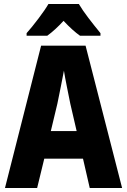

<svg xmlns="http://www.w3.org/2000/svg" viewBox="-20 -947 640 967"><path d="M432 0H595L411 -717H187L5 0H167L203 -148H398ZM269 -425Q276 -460 286 -509Q296 -558 302 -591Q307 -559 317 -509.5Q327 -460 334 -425L366 -287H236ZM114 -767H218Q258 -796 300 -842Q346 -793 383 -767H486V-780Q454 -819 425 -857Q396 -895 377 -927H224Q208 -899 174 -854Q140 -809 114 -780Z"/></svg>

Font: Noto Sans Mono Extra
Style: Regular
Weight: 800
Designer: Monotype Design Team
Foundry: Monotype Imaging Inc.
Version: Version 1.900